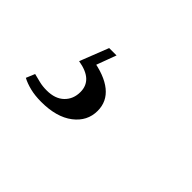

<svg xmlns="http://www.w3.org/2000/svg" viewBox="-49 -137 497 497"><g transform="rotate(45 200.0 111.5)"><path d="M105 79 136 0H163L137 70L126 51Q177 59 203.5 80.5Q230 102 230 136Q230 174 198 198.5Q166 223 110 223Q87 223 69 218.5Q51 214 38 207L48 183Q60 186 72 189Q84 192 99 192Q130 192 147 175.5Q164 159 164 133Q164 111 149.5 97.5Q135 84 105 79Z"/></g></svg>

Font: Source Serif 4 48pt SemiBold
Style: Italic
Weight: 600
Italic angle: -12°
Designer: Frank Grießhammer
Foundry: Adobe Systems Incorporated
Version: Version 4.004;hotconv 1.0.116;makeotfexe 2.5.65601